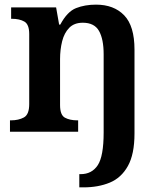

<svg xmlns="http://www.w3.org/2000/svg" viewBox="-20 -568 696 828"><path d="M322 240V183H328Q376 183 401.5 144.5Q427 106 427 3V-334Q427 -399 407 -434.5Q387 -470 337 -470Q300 -470 278.5 -448Q257 -426 248 -390Q239 -354 239 -313V-115Q239 -72 260 -60.5Q281 -49 314 -49H317V0H23V-49H27Q60 -49 83 -61.5Q106 -74 106 -119V-421Q106 -463 85 -475Q64 -487 31 -487H28V-536H222L235 -462H240Q270 -518 308 -533Q346 -548 394 -548Q471 -548 515.5 -502Q560 -456 560 -354V8Q560 97 531.5 148Q503 199 453.5 219.5Q404 240 340 240Z"/></svg>

Font: Noto Serif Tibetan SemiBold
Style: Regular
Weight: 600
Designer: Monotype Design Team
Foundry: Monotype Imaging Inc.
Version: Version 2.103; ttfautohint (v1.8.4.7-5d5b)